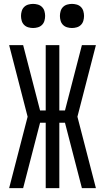

<svg xmlns="http://www.w3.org/2000/svg" viewBox="-20 -967 540 987"><path d="M27 0 122 -367 27 -735H99L186 -399H215V-735H285V-399H314L401 -735H473L378 -367L473 0H401L314 -336H285V0H215V-336H186L99 0ZM350 -823Q338 -823 325.5 -826.5Q313 -830 304 -839Q295 -848 291.5 -860.5Q288 -873 288 -885Q288 -897 291.5 -909.5Q295 -922 304 -931Q313 -940 325.5 -943.5Q338 -947 350 -947Q362 -947 374.5 -943.5Q387 -940 396 -931Q405 -922 408.5 -909.5Q412 -897 412 -885Q412 -873 408.5 -860.5Q405 -848 396 -839Q387 -830 374.5 -826.5Q362 -823 350 -823ZM150 -823Q138 -823 125.5 -826.5Q113 -830 104 -839Q95 -848 91.5 -860.5Q88 -873 88 -885Q88 -897 91.5 -909.5Q95 -922 104 -931Q113 -940 125.5 -943.5Q138 -947 150 -947Q162 -947 174.5 -943.5Q187 -940 196 -931Q205 -922 208.5 -909.5Q212 -897 212 -885Q212 -873 208.5 -860.5Q205 -848 196 -839Q187 -830 174.5 -826.5Q162 -823 150 -823Z"/></svg>

Font: Iosevka srxl
Style: Regular
Weight: 400
Monospace: yes
Designer: Belleve Invis
Foundry: Belleve Invis
Version: Version 33.0.1; ttfautohint (v1.8.3)